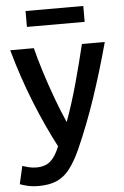

<svg xmlns="http://www.w3.org/2000/svg" viewBox="-60 -758 637 987"><g transform="rotate(-5 258.5 -265.0)"><path d="M99 186Q68 186 42 180Q16 174 3 168L24 76Q39 81 57.5 85.5Q76 90 96 90Q142 90 169 66Q196 42 216 -9Q159 -117 106.5 -247.5Q54 -378 14 -522H136Q150 -465 171.5 -397Q193 -329 218.5 -259.5Q244 -190 271 -129Q305 -222 332.5 -322Q360 -422 384 -522H502Q462 -374 416.5 -239Q371 -104 317 17Q290 76 261.5 113.5Q233 151 194.5 168.5Q156 186 99 186ZM110 -634V-716H408V-634Z"/></g></svg>

Font: Ubuntu Sans SemiBold
Style: Regular
Weight: 600
Designer: Dalton Maag Ltd
Foundry: Dalton Maag Ltd
Version: Version 1.006; ttfautohint (v1.8.4.7-5d5b)